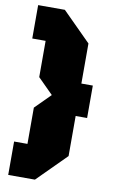

<svg xmlns="http://www.w3.org/2000/svg" viewBox="-97 -800 585 991"><g transform="rotate(10 195.0 -305.0)"><path d="M310 -600V-390H370V-220H310V-10L160 140H20V-35H90V-225L170 -305L90 -385V-575H20V-750H160Z"/></g></svg>

Font: Tektur Condensed Black
Style: Regular
Weight: 900
Width: 3
Designer: Adam Jagosz
Foundry: Adam Jagosz
Version: Version 1.005;gftools[0.9.30]